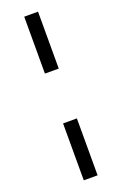

<svg xmlns="http://www.w3.org/2000/svg" viewBox="-186 -819 696 1097"><g transform="rotate(-20 162.0 -270.5)"><path d="M120 -768H204V-422H120ZM120 -119H204V227H120Z"/></g></svg>

Font: Suez One
Style: Regular
Weight: 400
Designer: Michal Sahar
Foundry: Hagilda
Version: Version 1.001